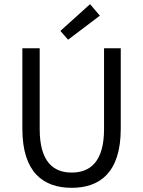

<svg xmlns="http://www.w3.org/2000/svg" viewBox="-20 -887 685 919"><path d="M323 12C457 12 558 -60 558 -271V-656H478V-269C478 -111 410 -61 323 -61C237 -61 170 -111 170 -269V-656H87V-271C87 -60 189 12 323 12ZM306 -697 458 -812 411 -867 269 -739Z"/></svg>

Font: Giro Sans Regular
Style: Regular
Weight: 400
Designer: Paul D. Hunt
Foundry: Adobe Systems Incorporated
Version: Version 1.000;PS 1.0;hotconv 1.0.88;makeotf.lib2.5.647800